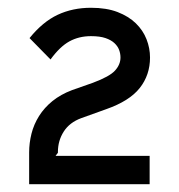

<svg xmlns="http://www.w3.org/2000/svg" viewBox="-20 -835 461 494"><path d="M366 -687Q366 -642 339.5 -608.5Q313 -575 253 -554L189 -531Q159 -520 144 -496.5Q129 -473 129 -444V-442L123 -434H365V-361H55V-443Q55 -467 61 -491Q67 -515 80.5 -536.5Q94 -558 115 -575Q136 -592 165 -603L219 -622Q262 -638 276 -653.5Q290 -669 290 -687Q290 -697 286.5 -706.5Q283 -716 274.5 -724Q266 -732 251.5 -737Q237 -742 214 -742Q183 -742 158.5 -728.5Q134 -715 110 -682L56 -737Q90 -779 128.5 -797Q167 -815 214 -815Q254 -815 282.5 -804Q311 -793 329.5 -775Q348 -757 357 -734Q366 -711 366 -687Z"/></svg>

Font: TypoPRO Sinkin Sans
Style: 400 Regular
Weight: 400
Designer: Keith Bates
Foundry: K-Type
Version: Sinkin Sans (version 1.0)  by Keith Bates   •   © 2014   www